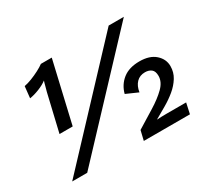

<svg xmlns="http://www.w3.org/2000/svg" viewBox="-134 -872 1171 1085"><g transform="rotate(-30 451.5 -330.0)"><path d="M128 -268 185 -510Q188 -521 192 -535.5Q196 -550 199 -561.5Q202 -573 203 -574Q181 -557 147 -543.5Q113 -530 85 -526L93 -601Q115 -605 142 -615.5Q169 -626 194 -639Q219 -652 235 -664H306L214 -268ZM56 0 675 -660H774L154 0ZM521 4 536 -59Q596 -96 651 -130Q706 -164 741.5 -199Q777 -234 777 -273Q777 -304 761 -316.5Q745 -329 720 -329Q686 -329 664.5 -307Q643 -285 637 -246L560 -280Q574 -333 615 -365.5Q656 -398 724 -398Q790 -398 826.5 -365.5Q863 -333 863 -287Q863 -247 842.5 -214Q822 -181 790 -154.5Q758 -128 720 -106Q682 -84 647 -64V-63Q659 -64 677 -64.5Q695 -65 707 -65H837L822 4Z"/></g></svg>

Font: Work Sans Medium
Style: Italic
Weight: 500
Italic angle: -13°
Designer: Wei Huang
Foundry: Wei Huang
Version: Version 2.012; ttfautohint (v1.8.3)